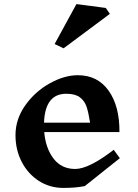

<svg xmlns="http://www.w3.org/2000/svg" viewBox="-20 -912 675 942"><path d="M396 1Q352 10 291 10Q224 10 170.5 -24.5Q117 -59 86.5 -118Q56 -177 56 -249Q56 -327 103.5 -394.5Q151 -462 223 -502.5Q295 -543 362 -543Q459 -543 513 -467Q567 -391 566 -264H197Q204 -184 243 -133.5Q282 -83 349 -83Q416 -83 538 -177L568 -136ZM196 -310H422Q414 -361 404.5 -389Q395 -417 372 -434.5Q349 -452 305 -452Q201 -452 196 -310ZM519 -844 292 -675 248 -696 355 -892 499 -873Z"/></svg>

Font: InknutAntiqua
Style: Medium
Weight: 500
Designer: Claus Eggers Srensen
Foundry: Claus Eggers Srensen
Version: Version 1.000; ttfautohint (v1.2) -l 7 -r 28 -G 50 -x 13 -D 